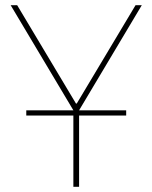

<svg xmlns="http://www.w3.org/2000/svg" viewBox="-20 -718 586 738"><path d="M262 0V-274H81V-294H262L21 -698H46L272 -320H275L501 -698H525L284 -294H465V-274H284V0Z"/></svg>

Font: IBM Plex Sans Thin
Style: Regular
Weight: 250
Designer: Mike Abbink, Paul van der Laan, Pieter van Rosmalen
Foundry: Bold Monday
Version: Version 3.201